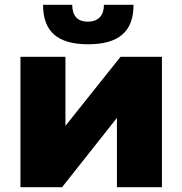

<svg xmlns="http://www.w3.org/2000/svg" viewBox="-20 -778 758 798"><path d="M238 0 466 -288V0H653V-542H481L252 -255V-542H65V0ZM346 -594C474 -594 535 -647 535 -758H412C412 -715 390 -688 345 -688C299 -688 281 -715 280 -758H159C159 -647 219 -594 346 -594Z"/></svg>

Font: Montserrat-Alt1 ExtBd
Style: Regular
Weight: 800
Designer: Differentunic
Foundry: Differentunic
Version: Version 7.222